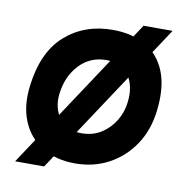

<svg xmlns="http://www.w3.org/2000/svg" viewBox="-69 -608 703 716"><g transform="rotate(10 282.0 -249.5)"><path d="M255 10Q182 10 130 -22Q78 -54 54 -112Q30 -170 40 -247Q56 -377 129 -441Q202 -505 308 -505Q381 -505 433 -475Q485 -445 509 -385Q533 -325 522 -235Q513 -161 476 -106Q439 -51 382 -20.5Q325 10 255 10ZM259 -105Q302 -105 334 -125.5Q366 -146 385.5 -178.5Q405 -211 409 -247Q417 -308 390.5 -349Q364 -390 304 -390Q243 -390 202 -346.5Q161 -303 153 -235Q147 -183 174 -144Q201 -105 259 -105ZM528 -540 144 41H34L418 -540Z"/></g></svg>

Font: Kulim Park
Style: Bold Italic
Weight: 700
Italic angle: -8°
Designer: Noponies / Dale Sattler
Foundry: Noponies
Version: Version 1.000; ttfautohint (v1.8.3)